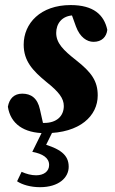

<svg xmlns="http://www.w3.org/2000/svg" viewBox="-20 -519 461 770"><path d="M161.3 15.1C301.7 15.1 371.9 -55.3 371.9 -136.2C371.9 -194.2 346.6 -229.2 285.9 -277C233.2 -318.3 205.4 -346.5 205.4 -387.1C205.4 -422 226.4 -457.6 278.9 -457.6C294.9 -457.6 309.2 -457 323.5 -456.2L261.7 -476.4L284.7 -412.6C300.5 -369.7 328.5 -351.2 355.1 -351.2C388.1 -351.2 407.1 -371 410.3 -399.3C397.4 -460 354.6 -498.7 263.3 -498.7C142.3 -498.7 75 -425.3 75 -340.1C75 -274.3 110.8 -235.8 166.6 -189.9C216.4 -150.4 235.9 -124.4 235.9 -93.8C235.9 -54 207.7 -26 157.4 -26C136.1 -26 117 -26.6 94.6 -28.6L156.5 -7.4L140.2 -80C130.4 -125.9 104.1 -143.4 69.3 -143.4C36.1 -143.4 17.3 -123.1 11.6 -91C22.1 -22.4 75.5 15.1 161.3 15.1ZM109.5 89.9C150.7 97.6 177 113.6 177 142.7C177 168.4 155.5 184 124.8 184C105.5 184 85.8 178.7 66.6 170.1L48.5 208C68.8 221.7 102.8 231.7 140.3 231.7C215.8 231.7 255.5 193.4 255.5 149.8C255.5 102.1 222.2 76.8 142.8 55L156.2 79.6L195.5 0H153.9L109.5 89.9Z"/></svg>

Font: Source Serif 4 Variable
Style: Italic
Weight: 400
Italic angle: -12°
Designer: Frank Grießhammer
Foundry: Adobe Systems Incorporated
Version: Version 4.004;hotconv 1.0.116;makeotfexe 2.5.65601